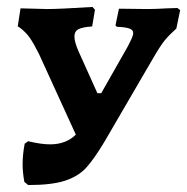

<svg xmlns="http://www.w3.org/2000/svg" viewBox="-20 -526 538 552"><path d="M498 -497 487 -444Q466 -425 454 -410.5Q442 -396 421 -360L280 -118Q250 -68 227.5 -43.5Q205 -19 167 -6.5Q129 6 61 6L50 -3Q45 -31 45 -53Q45 -82 51 -113L61 -120Q98 -111 124 -111Q170 -111 198 -139L92 -371Q77 -401 65.5 -417.5Q54 -434 35 -448L31 -450L39 -502L116 -500Q150 -500 246 -506L253 -498L245 -450Q217 -448 205.5 -442Q194 -436 194 -421Q194 -405 206 -378L260 -258H271L346 -390Q353 -403 358 -414Q363 -425 363 -431Q363 -440 352 -444Q341 -448 316 -449L312 -453L322 -501L405 -500Q424 -500 460 -502L490 -503Z"/></svg>

Font: Alegreya SC
Style: Bold Italic
Weight: 700
Italic angle: -7°
Designer: Juan Pablo del Peral
Foundry: Huerta Tipografica
Version: Version 2.007; ttfautohint (v1.6)